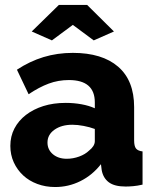

<svg xmlns="http://www.w3.org/2000/svg" viewBox="-20 -750 626 780"><path d="M22 -157.2Q22 -196.3 38.6 -228Q55.2 -259.8 85.2 -283Q115.2 -306.2 156 -319.1Q196.8 -332 247.1 -332Q280.3 -332 311 -326.4Q341.8 -320.8 365.2 -310.1V-334Q365.2 -424.8 259.8 -424.8Q216.8 -424.8 178 -410.4Q139.2 -396 96.2 -367.2L48.8 -466.8Q100.6 -501 156.7 -518.1Q212.9 -535.2 275.9 -535.2Q395 -535.2 460 -479Q524.9 -422.9 524.9 -314.9V-180.2Q524.9 -156.2 532.5 -146.7Q540 -137.2 559.1 -134.8V0Q538.1 4.9 521 6.3Q503.9 7.8 490.2 7.8Q445.3 7.8 422.1 -9.5Q398.9 -26.9 393.1 -59.1L390.1 -83Q355 -38.1 306.6 -14.2Q258.3 9.8 204.1 9.8Q165 9.8 131.6 -2.7Q98.1 -15.1 74 -37.6Q49.8 -60.1 35.9 -90.6Q22 -121.1 22 -157.2ZM108.9 -622.1 219.2 -730H334L442.9 -622.1L360.8 -585.9L275.9 -648.9L190.9 -585.9ZM172.9 -170.9Q172.9 -142.1 194.8 -123.5Q216.8 -105 251 -105Q276.9 -105 301.5 -114Q326.2 -123 341.8 -138.2Q364.7 -156.2 365.2 -175.8V-226.1Q344.2 -233.9 319.6 -238.5Q294.9 -243.2 273.9 -243.2Q230 -243.2 201.4 -223.1Q172.9 -203.1 172.9 -170.9Z"/></svg>

Font: Raleway ExtraBold
Style: Regular
Weight: 800
Designer: Matt McInerney, Pablo Impallari, Rodrigo Fuenzalida
Foundry: Matt McInerney, Pablo Impallari, Rodrigo Fuenzalida
Version: Version 3.000g; ttfautohint (v1.5) -l 8 -r 28 -G 28 -x 14 -D